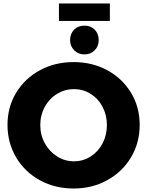

<svg xmlns="http://www.w3.org/2000/svg" viewBox="-20 -1068 844 1101"><path d="M781 -352Q781 -249 731.5 -166Q682 -83 595.5 -35Q509 13 402 13Q295 13 208.5 -34.5Q122 -82 72.5 -165.5Q23 -249 23 -352Q23 -454 72.5 -536Q122 -618 208.5 -665Q295 -712 402 -712Q509 -712 595.5 -665Q682 -618 731.5 -536Q781 -454 781 -352ZM211 -351Q211 -293 237.5 -245.5Q264 -198 308 -170.5Q352 -143 404 -143Q456 -143 499.5 -170.5Q543 -198 568 -245.5Q593 -293 593 -351Q593 -408 568 -455.5Q543 -503 499.5 -530Q456 -557 404 -557Q352 -557 307.5 -530Q263 -503 237 -455.5Q211 -408 211 -351ZM546 -838Q546 -803 523 -779.5Q500 -756 464 -756Q429 -756 405.5 -779.5Q382 -803 382 -838Q382 -875 405 -898Q428 -921 464 -921Q500 -921 523 -898Q546 -875 546 -838ZM318 -1048H610V-948H318Z"/></svg>

Font: Montserrat arm2
Style: Bold
Weight: 700
Designer: Julieta Ulanovsky
Foundry: Julieta Ulanovsky
Version: Version 6.000